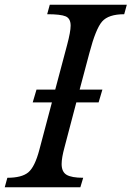

<svg xmlns="http://www.w3.org/2000/svg" viewBox="-48 -790 555 810"><path d="M224 -168Q212 -124 212 -98Q212 -65 233 -52.5Q254 -40 303 -40L291 0H-28L-17 -40Q44 -40 71.5 -63Q99 -86 118 -158L171 -358H90L106 -412H185L235 -600Q250 -656 250 -682Q250 -712 229 -721Q208 -730 151 -730L162 -770H487L476 -730Q410 -730 383 -699.5Q356 -669 329 -566L288 -412H384L368 -358H274Z"/></svg>

Font: Libre Baskerville
Style: Italic
Weight: 400
Italic angle: -15°
Designer: Pablo Impallari, Rodrigo Fuenzalida
Foundry: Pablo Impallari, Rodrigo Fuenzalida
Version: Version 1.051;Glyphs 3.2.3 (3260)